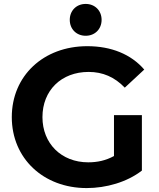

<svg xmlns="http://www.w3.org/2000/svg" viewBox="-20 -946 811 977"><path d="M702 -360H560V-152C518 -129 475 -120 429 -120C292 -120 196 -216 196 -350C196 -486 292 -580 431 -580C503 -580 563 -554 615 -500L714 -592C647 -670 546 -711 424 -711C201 -711 40 -560 40 -350C40 -140 201 11 421 11C520 11 626 -19 702 -78ZM416 -764C463 -764 497 -798 497 -845C497 -892 463 -926 416 -926C369 -926 335 -892 335 -845C335 -798 369 -764 416 -764Z"/></svg>

Font: Montserrat-Alt1
Style: Bold
Weight: 700
Designer: Differentunic
Foundry: Differentunic
Version: Version 7.222